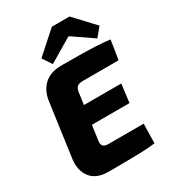

<svg xmlns="http://www.w3.org/2000/svg" viewBox="-219 -1038 1035 1156"><g transform="rotate(-30 298.5 -460.5)"><path d="M260 -693Q319 -693 379 -692.5Q439 -692 495 -689.5Q551 -687 597 -681L576 -548H328Q301 -548 288.5 -538Q276 -528 272 -502L228 -187Q225 -165 235 -153.5Q245 -142 270 -142H516L513 -7Q466 -1 410.5 0.5Q355 2 297.5 2.5Q240 3 188 3Q105 3 66.5 -46Q28 -95 38 -173L90 -548Q100 -615 143.5 -654Q187 -693 260 -693ZM91 -419H520L504 -292H71ZM452 -924 581 -786 531 -726 391 -822H383L222 -726L179 -790L329 -924Z"/></g></svg>

Font: Exo 2 ExtraBold
Style: Italic
Weight: 800
Italic angle: -8°
Designer: Natanael Gama
Foundry: Natanael Gama
Version: Version 2.010